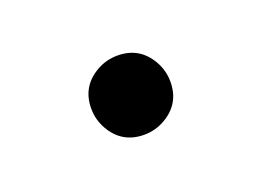

<svg xmlns="http://www.w3.org/2000/svg" viewBox="-27 -356 154 113"><g transform="rotate(10 50.0 -300.0)"><path d="M25 -300Q25 -294 28.5 -288Q32 -282 38 -278.5Q44 -275 50 -275Q56 -275 62 -278.5Q68 -282 71.5 -288Q75 -294 75 -300Q75 -306 71.5 -312Q68 -318 62 -321.5Q56 -325 50 -325Q44 -325 38 -321.5Q32 -318 28.5 -312Q25 -306 25 -300Z"/></g></svg>

Font: Linefont ExtraLight
Style: Regular
Weight: 250
Monospace: yes
Version: Version 3.002;gftools[0.9.33]